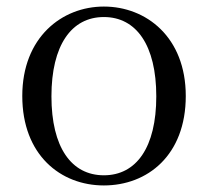

<svg xmlns="http://www.w3.org/2000/svg" viewBox="-20 -551 636 586"><path d="M297 15C430 15 547 -77 547 -258C547 -438 426 -531 297 -531C169 -531 48 -437 48 -258C48 -78 165 15 297 15ZM297 -16C198 -16 137 -101 137 -257C137 -413 198 -499 297 -499C396 -499 457 -413 457 -257C457 -101 396 -16 297 -16Z"/></svg>

Font: Harano Aji Mincho TW
Style: Regular
Weight: 400
Foundry: Masamichi Hosoda
Version: HaranoAjiMinchoTW-Regular version 20230610;ttx 4.39.4